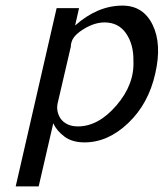

<svg xmlns="http://www.w3.org/2000/svg" viewBox="-20 -499 584 685"><path d="M36 166 182 -470H262L248 -408Q328 -479 417 -479Q491 -479 524.5 -410.5Q558 -342 534 -237Q510 -129 437.5 -60Q365 9 282 9Q237 9 209.5 -12Q182 -33 170 -59L118 166ZM236 -351Q236 -350 234.5 -346Q233 -342 233 -340V-337V-334L186 -132Q179 -103 196 -76Q217 -48 258 -48Q331 -48 395.5 -123Q460 -198 456 -282Q457 -340 430 -379.5Q403 -419 353 -419Q318 -419 280.5 -396.5Q243 -374 236 -351Z"/></svg>

Font: Coval
Style: Light Italic
Weight: 300
Foundry: Context Ltd
Version: Version 001.000